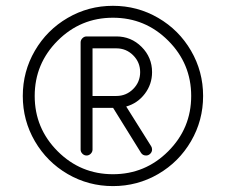

<svg xmlns="http://www.w3.org/2000/svg" viewBox="-20 -626 781 664"><path d="M279.4 -500H382.4Q433.5 -500 469.7 -463.8Q505.9 -427.6 505.9 -376.5Q505.9 -334.7 480.9 -301.8Q455.9 -268.8 416.5 -257.6L502.9 -120Q505.9 -115.3 505.9 -108.8Q505.9 -100.6 499.7 -94.4Q493.5 -88.2 485.3 -88.2Q473.5 -88.2 467.6 -97.6L371.2 -252.9H300V-108.8Q300 -100.6 293.8 -94.4Q287.6 -88.2 279.4 -88.2Q271.2 -88.2 265 -94.4Q258.8 -100.6 258.8 -108.8V-479.4Q258.8 -487.6 265 -493.8Q271.2 -500 279.4 -500ZM300 -458.8V-294.1H382.4Q416.5 -294.1 440.6 -318.2Q464.7 -342.4 464.7 -376.5Q464.7 -410.6 440.6 -434.7Q416.5 -458.8 382.4 -458.8ZM214.1 -564.1Q285.9 -605.9 370.6 -605.9Q455.3 -605.9 527.1 -564.1Q598.8 -522.4 640.6 -450.6Q682.4 -378.8 682.4 -294.1Q682.4 -209.4 640.6 -137.6Q598.8 -65.9 527.1 -24.1Q455.3 17.6 370.6 17.6Q285.9 17.6 214.1 -24.1Q142.4 -65.9 100.6 -137.6Q58.8 -209.4 58.8 -294.1Q58.8 -378.8 100.6 -450.6Q142.4 -522.4 214.1 -564.1ZM561.8 -485.3Q482.4 -564.7 370.6 -564.7Q258.8 -564.7 179.4 -485.3Q100 -405.9 100 -294.1Q100 -182.4 179.4 -102.9Q258.8 -23.5 370.6 -23.5Q482.4 -23.5 561.8 -102.9Q641.2 -182.4 641.2 -294.1Q641.2 -405.9 561.8 -485.3Z"/></svg>

Font: OpenGost Type B TT
Style: Regular
Weight: 400
Version: Version 0.3